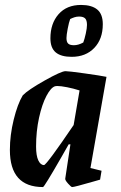

<svg xmlns="http://www.w3.org/2000/svg" viewBox="-20 -748 488 777"><path d="M346 -68 391 -57 385 -21Q382 -20 374.5 -18Q367 -16 357 -13Q281 9 272 9Q268 9 255.5 -5Q243 -19 244 -25L265 -164H258L229 -113Q159 9 154 9Q20 9 20 -141Q20 -201 35.5 -264Q51 -327 72 -362Q93 -384 160.5 -422Q228 -460 245 -460Q258 -460 322.5 -451Q387 -442 411 -437ZM278 -242 302 -382Q277 -390 251.5 -395Q226 -400 211 -400L203 -399Q186 -394 168 -360Q150 -326 138 -271.5Q126 -217 126 -155Q126 -118 135 -99Q144 -80 158 -80Q168 -80 278 -242ZM184 -593Q184 -653 217 -690.5Q250 -728 308 -728Q351 -728 373.5 -709.5Q396 -691 396 -650Q396 -590 361.5 -554Q327 -518 270 -518Q227 -518 205.5 -536Q184 -554 184 -593ZM317 -576Q322 -589 327 -611.5Q332 -634 332 -647Q332 -666 324.5 -673.5Q317 -681 300 -681Q290 -681 281 -678Q272 -675 264 -671Q259 -658 254 -632Q249 -606 249 -594Q249 -578 256 -571.5Q263 -565 279 -565Q297 -565 317 -576Z"/></svg>

Font: Grenze Medium
Style: Italic
Weight: 500
Italic angle: -10°
Designer: Renata Polastri
Foundry: Omnibus-Type
Version: Version 1.002; ttfautohint (v1.8)